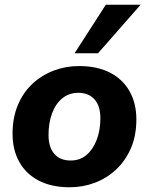

<svg xmlns="http://www.w3.org/2000/svg" viewBox="-20 -780 629 811"><path d="M274 11Q198 11 144 -17Q90 -45 61.5 -96Q33 -147 33 -215Q33 -283 55.5 -336.5Q78 -390 117.5 -426.5Q157 -463 207.5 -482Q258 -501 314 -501Q390 -501 444 -473.5Q498 -446 527 -395Q556 -344 556 -276Q556 -207 533 -154Q510 -101 470.5 -64Q431 -27 380.5 -8Q330 11 274 11ZM278 -102Q318 -102 345.5 -125.5Q373 -149 388.5 -189.5Q404 -230 404 -281Q404 -333 379 -360.5Q354 -388 311 -388Q272 -388 243.5 -365Q215 -342 200 -301.5Q185 -261 185 -210Q185 -158 209.5 -130Q234 -102 278 -102ZM295 -555 427 -760H574L394 -555Z"/></svg>

Font: Nunito Sans 12pt ExtraBold
Style: Italic
Weight: 800
Italic angle: -9°
Designer: Vernon Adams
Foundry: Vernon Adams
Version: Version 3.101;gftools[0.9.27]